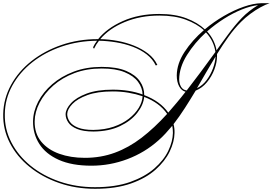

<svg xmlns="http://www.w3.org/2000/svg" viewBox="-91 -824 1701 1197"><path d="M997 5Q996 60 967 120.5Q938 181 878.5 234Q819 287 725.5 320Q632 353 502 353Q381 353 276.5 316.5Q172 280 93 216Q14 152 -29.5 67.5Q-73 -17 -71 -113Q-69 -209 -22.5 -294Q24 -379 105 -443Q186 -507 292 -543.5Q398 -580 518 -580Q520 -580 521 -580Q575 -648 674.5 -692.5Q774 -737 901 -737Q1000 -737 1071 -710Q1142 -683 1186 -641Q1242 -688 1305 -724.5Q1368 -761 1428.5 -782Q1489 -803 1538 -804H1542Q1544 -804 1546 -804H1590Q1565 -796 1533 -778.5Q1501 -761 1469.5 -737.5Q1438 -714 1412 -688Q1371 -647 1334 -595.5Q1297 -544 1262 -487Q1262 -481 1262 -475Q1262 -435 1245.5 -391Q1229 -347 1199 -311Q1169 -275 1129 -259Q1096 -204 1062 -151Q1028 -98 991 -50Q998 -23 997 5ZM1328 -605Q1374 -668 1417 -712.5Q1460 -757 1518 -792Q1472 -787 1417 -765Q1362 -743 1306 -707.5Q1250 -672 1200 -628Q1225 -601 1239.5 -570.5Q1254 -540 1259 -510Q1276 -533 1293 -557Q1310 -581 1328 -605ZM501 343Q629 343 720.5 310.5Q812 278 871 226.5Q930 175 958 116.5Q986 58 987 5Q987 -18 983 -40Q962 -15 941 8Q920 31 897 51Q812 127 703.5 168Q595 209 479 209Q357 209 275.5 172.5Q194 136 154 73Q114 10 115 -68Q116 -130 147 -190Q178 -250 234.5 -299Q291 -348 369 -377.5Q447 -407 543 -407Q637 -407 695.5 -382Q754 -357 781.5 -317Q809 -277 808 -231Q908 -193 958 -122Q984 -152 1011.5 -184.5Q1039 -217 1066 -252Q1041 -258 1026 -285.5Q1011 -313 1011 -354Q1012 -428 1060 -501Q1108 -574 1180 -636Q1137 -675 1068 -701Q999 -727 903 -727Q784 -727 686.5 -686.5Q589 -646 534 -580Q587 -579 641.5 -569Q696 -559 745.5 -539Q795 -519 833 -489.5Q871 -460 890 -419L880 -416Q861 -456 823.5 -485Q786 -514 737 -532.5Q688 -551 633.5 -560Q579 -569 526 -570Q507 -546 495 -520L489 -529Q499 -550 514 -570Q396 -569 292.5 -533.5Q189 -498 110 -435.5Q31 -373 -14.5 -290Q-60 -207 -61 -113Q-63 -19 -20 64Q23 147 100 209.5Q177 272 280 307.5Q383 343 501 343ZM1026 -329Q1026 -304 1037.5 -283.5Q1049 -263 1073 -260Q1115 -314 1159.5 -374Q1204 -434 1252 -500Q1248 -531 1233.5 -562.5Q1219 -594 1193 -622Q1123 -558 1075 -481.5Q1027 -405 1026 -329ZM1253 -472Q1224 -424 1195 -374Q1166 -324 1137 -274Q1172 -291 1197 -324.5Q1222 -358 1236.5 -397Q1251 -436 1253 -472ZM125 -68Q124 8 165.5 58.5Q207 109 278 134.5Q349 160 438 160Q538 160 625 128Q712 96 791.5 35Q871 -26 951 -114Q904 -183 808 -220Q803 -169 764 -119.5Q725 -70 656.5 -37.5Q588 -5 492 -4Q428 -4 389.5 -20Q351 -36 334.5 -61Q318 -86 318 -112Q319 -145 351.5 -180.5Q384 -216 449 -240.5Q514 -265 612 -265Q664 -265 710.5 -257.5Q757 -250 798 -235Q797 -277 769.5 -314Q742 -351 686 -374Q630 -397 543 -397Q449 -397 372.5 -368Q296 -339 241 -290.5Q186 -242 156 -184Q126 -126 125 -68ZM328 -113Q328 -89 343.5 -66Q359 -43 395 -28.5Q431 -14 491 -14Q562 -15 617.5 -34Q673 -53 712.5 -84Q752 -115 774 -151.5Q796 -188 798 -224Q757 -238 710 -246Q663 -254 611 -254Q516 -254 453.5 -231Q391 -208 360 -175.5Q329 -143 328 -113Z"/></svg>

Font: Ballet 16pt
Style: Regular
Weight: 400
Designer: Maximiliano R. Sproviero
Foundry: Omnibus-Type
Version: Version 1.100; ttfautohint (v1.8.3)